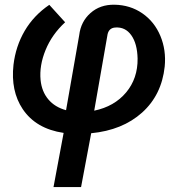

<svg xmlns="http://www.w3.org/2000/svg" viewBox="-20 -552 749 806"><path d="M247.1 5.9Q130.9 -11.2 75.2 -94.2Q24.4 -170.4 36.6 -279.8Q45.9 -357.9 83.7 -422.6Q121.6 -487.3 187 -531.7L253.4 -458.5Q198.2 -407.7 171.4 -342.3Q144.5 -276.9 150.4 -215.8Q155.3 -167.5 182.9 -134.8Q210.4 -102.1 257.3 -89.4L312.5 -404.3Q319.3 -461.4 359.9 -497.3Q400.4 -533.2 460.4 -532.2Q526.4 -531.2 577.4 -496.1Q628.4 -460.9 653.3 -401.1Q678.2 -341.3 671.4 -272.5Q658.7 -153.3 576.4 -79.3Q494.1 -5.4 362.8 7.3L320.3 233.4H204.6ZM375.5 -87.4Q460 -105 509.3 -163.8Q558.6 -222.7 557.6 -306.2Q556.2 -369.1 531 -404.3Q505.9 -439.5 463.9 -436.5Q437.5 -434.6 431.6 -408.2Z"/></svg>

Font: Roboto Medium
Style: Italic
Weight: 500
Italic angle: -12°
Designer: Google
Version: Version 2.134; 2016